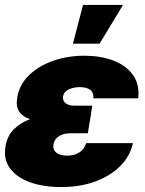

<svg xmlns="http://www.w3.org/2000/svg" viewBox="-22 -756 597 788"><path d="M228 11.7Q157.7 11.7 103 -7.3Q48.3 -26.4 20 -63.7Q-8.3 -101.1 0.5 -154.8Q7.8 -199.2 35.2 -225.8Q62.5 -252.4 101.1 -267.1Q70.8 -277.3 56.6 -298.3Q42.5 -319.3 48.8 -356.4Q57.6 -408.7 96.9 -447Q136.2 -485.4 195.8 -506.3Q255.4 -527.3 324.2 -527.3Q389.6 -527.3 441.7 -508.1Q493.7 -488.8 522.5 -450Q551.3 -411.1 545.4 -352.5H361.3Q362.8 -376.5 347.9 -387.5Q333 -398.4 305.7 -398.4Q280.3 -398.4 260.3 -389.2Q240.2 -379.9 236.8 -359.9Q234.4 -343.3 246.6 -332.8Q258.8 -322.3 283.2 -322.3H356.9L351.6 -291H352.1L338.4 -209H265.6Q238.8 -209 220 -197Q201.2 -185.1 197.3 -163.6Q193.8 -142.1 209 -129.6Q224.1 -117.2 253.4 -117.2Q284.2 -117.2 304.4 -130.9Q324.7 -144.5 331.5 -168.5H523.4Q513.2 -117.7 473.9 -76.9Q434.6 -36.1 371.8 -12.2Q309.1 11.7 228 11.7ZM277.3 -576.7 318.8 -735.8H482.9L386.7 -576.7Z"/></svg>

Font: Inter Display Black
Style: Italic
Weight: 900
Italic angle: -9.39999°
Designer: Rasmus Andersson
Foundry: rsms
Version: Version 4.000;git-a52131595